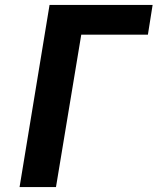

<svg xmlns="http://www.w3.org/2000/svg" viewBox="-20 -755 640 775"><path d="M59 0 180 -735H596L577 -615H308L206 0Z"/></svg>

Font: Iosevka Aile Heavy
Style: Italic
Weight: 900
Italic angle: -9°
Designer: Belleve Invis
Foundry: Belleve Invis
Version: Version 31.1.0; ttfautohint (v1.8.4)